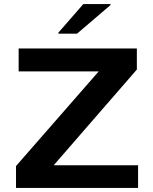

<svg xmlns="http://www.w3.org/2000/svg" viewBox="-20 -927 757 947"><path d="M59 0V-108L467 -575H72V-688H655V-584L245 -112H661V0ZM268 -761V-766L391 -907H525V-902L360 -761Z"/></svg>

Font: Saira Expanded SemiBold
Style: Regular
Weight: 600
Width: 7
Designer: Hector Gatti with collaboration of the Omnibus-Type team
Foundry: Omnibus-Type
Version: Version 1.100; ttfautohint (v1.8.3)